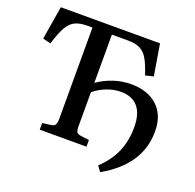

<svg xmlns="http://www.w3.org/2000/svg" viewBox="-141 -856 1132 1115"><g transform="rotate(20 425.5 -299.0)"><path d="M591 112 567 79Q631 18 659.5 -50Q688 -118 688 -200Q688 -284 651.5 -326Q615 -368 546 -368Q503 -368 459 -351Q415 -334 382 -306V-96Q382 -70 388 -60.5Q394 -51 413 -48L466 -41V0H177V-41L229 -48Q248 -50 255 -61Q262 -72 262 -99V-662H231Q184 -662 154.5 -647.5Q125 -633 104.5 -596Q84 -559 64 -492L15 -504L49 -710H662L694 -517L644 -505Q624 -567 604 -601Q584 -635 555 -648.5Q526 -662 481 -662H382V-364Q425 -394 477.5 -412Q530 -430 588 -430Q689 -430 749.5 -375Q810 -320 810 -218Q810 -12 591 112Z"/></g></svg>

Font: Literata 36pt Medium
Style: Regular
Weight: 500
Designer: Latin by Veronika Burian and Jose Scaglione. Greek by Irene Vlachou. Cyrillic by Vera Evstafieva.
Foundry: TypeTogether
Version: Version 3.002